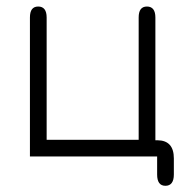

<svg xmlns="http://www.w3.org/2000/svg" viewBox="-20 -490 598 603"><path d="M499.5 93.5C499.5 93.5 499.5 93.5 499.5 93.5C482 93.5 473.5 81.5 473.5 58C473.5 58 473.5 58 473.5 58C473.5 58 473.5 1.5 473.5 1.5C473.5 1.5 74 1.5 74 1.5C74 1.5 74 -435 74 -435C74 -458 82.5 -469.5 100 -469.5C100 -469.5 100 -469.5 100 -469.5C117.5 -469.5 126.5 -458 126.5 -435C126.5 -435 126.5 -435 126.5 -435C126.5 -435 126.5 -51 126.5 -51C126.5 -51 415.5 -51 415.5 -51C415.5 -51 415.5 -435 415.5 -435C415.5 -458 424 -469.5 441.5 -469.5C441.5 -469.5 441.5 -469.5 441.5 -469.5C459 -469.5 468 -458 468 -435C468 -435 468 -435 468 -435C468 -435 468 -26 468 -26C468 -26 446 -49.5 446 -49.5C446 -49.5 475 -49.5 475 -49.5C509 -49 526 -30 526 7.5C526 7.5 526 7.5 526 7.5C526 7.5 526 58 526 58C526 81.5 517 93.5 499.5 93.5Z"/></svg>

Font: Jura-Fortis-Regular
Style: Regular
Weight: 500
Designer: Daniel Johnson, Alexei Vanyashin, Mirko Velimirovic
Foundry: Daniel Johnson
Version: ""